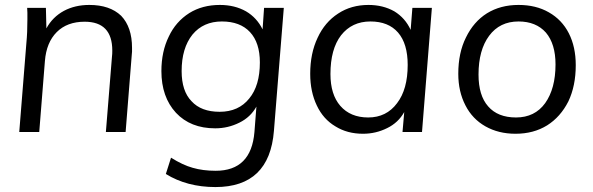

<svg xmlns="http://www.w3.org/2000/svg" viewBox="-20 -535 2401 778"><path d="M342 -515Q425 -515 471 -471Q515 -425 515 -341Q515 -332 515 -325.5Q515 -319 514 -314L489 0H409L434 -309Q435 -314 435 -330Q435 -447 323 -447Q252 -447 210 -405Q168 -363 162 -288L139 0H58L87 -362Q89 -382 90 -406Q91 -430 91 -456Q91 -472 91 -483.5Q91 -495 90 -503H166L168 -420Q193 -466 239 -491Q284 -515 342 -515Z M1130 -503 1090 -5Q1072 223 853 223Q738 223 652 170L673 104Q721 134 761 145Q802 157 854 157Q998 157 1011 0L1019 -103Q995 -60 950 -38Q904 -15 852 -15Q752 -15 693 -78Q634 -142 634 -247Q634 -326 664 -387Q692 -447 747 -482Q800 -515 871 -515Q931 -515 977 -489Q1021 -463 1044 -416L1050 -503ZM870 -82Q947 -82 990 -136Q1033 -188 1033 -282Q1033 -362 993 -405Q953 -448 879 -448Q804 -448 760 -395Q716 -340 716 -247Q716 -166 756 -125Q795 -82 870 -82Z M1730 -503 1690 0H1611L1618 -81Q1594 -38 1549 -16Q1503 7 1451 7Q1387 7 1339 -23Q1290 -52 1264 -107Q1237 -163 1237 -236Q1237 -319 1267 -382Q1296 -445 1350 -480Q1403 -515 1473 -515Q1532 -515 1578 -489Q1622 -462 1644 -414L1651 -503ZM1472 -59Q1546 -59 1589 -117Q1632 -173 1632 -272Q1632 -358 1593 -403Q1554 -448 1481 -448Q1406 -448 1362 -392Q1319 -336 1319 -235Q1319 -152 1359 -106Q1400 -59 1472 -59Z M2069 7Q2000 7 1947 -23Q1894 -53 1866 -108Q1837 -164 1837 -236Q1837 -321 1868 -383Q1899 -447 1953 -481Q2008 -515 2081 -515Q2152 -515 2204 -485Q2257 -455 2285 -400Q2313 -345 2313 -271Q2313 -187 2283 -124Q2251 -61 2197 -27Q2142 7 2069 7ZM2071 -59Q2147 -59 2189 -117Q2231 -176 2231 -274Q2231 -357 2192 -403Q2152 -448 2081 -448Q2005 -448 1962 -390Q1919 -332 1919 -233Q1919 -148 1958 -104Q1997 -59 2071 -59Z"/></svg>

Font: PRinguin Sans
Style: Italic
Weight: 400
Designer: Vernon Adams
Foundry: Vernon Adams
Version: ""